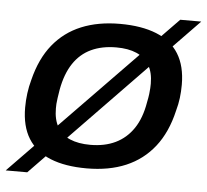

<svg xmlns="http://www.w3.org/2000/svg" viewBox="-59 -623 776 719"><g transform="rotate(5 328.5 -263.5)"><path d="M289 12Q208 12 152.5 -10.5Q97 -33 68.5 -79Q40 -125 40 -195Q40 -222 43.5 -248.5Q47 -275 54 -300Q74 -381 116.5 -433.5Q159 -486 222 -512Q285 -538 367 -538Q448 -538 504 -515.5Q560 -493 588.5 -447Q617 -401 617 -331Q617 -305 614 -281Q611 -257 604 -232Q585 -150 542.5 -96Q500 -42 436.5 -15Q373 12 289 12ZM295 -77Q349 -77 389.5 -96.5Q430 -116 456.5 -155Q483 -194 493 -254Q497 -273 498.5 -286Q500 -299 500.5 -308Q501 -317 501 -325Q501 -367 484.5 -394.5Q468 -422 437 -435.5Q406 -449 361 -449Q307 -449 266.5 -430Q226 -411 200 -372Q174 -333 163 -273Q160 -254 158 -241Q156 -228 155.5 -219Q155 -210 155 -202Q155 -160 171 -132Q187 -104 218.5 -90.5Q250 -77 295 -77ZM-12 46 590 -573H669L69 46Z"/></g></svg>

Font: Archivo SemiExpanded Medium
Style: Italic
Weight: 500
Width: 6
Italic angle: -10°
Designer: Hector Gatti
Foundry: Omnibus-Type
Version: Version 2.001